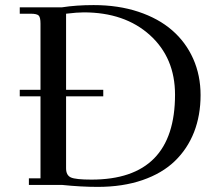

<svg xmlns="http://www.w3.org/2000/svg" viewBox="-20 -731 868 759"><path d="M58.1 -350.1V-376H140.1V-637.2Q140.1 -662.1 133.1 -669.4Q126 -676.8 101.1 -676.8H58.1V-702.1H225.1Q281.7 -710.9 350.1 -710.9Q447.3 -710.9 526.9 -684.6Q606.4 -658.2 660.4 -611.3Q714.4 -564.5 743.7 -498.8Q772.9 -433.1 772.9 -355Q772.9 -274.9 747.1 -208.7Q721.2 -142.6 671.1 -94.2Q621.1 -45.9 543.2 -19Q465.3 7.8 366.2 7.8Q300.3 7.8 225.1 0H94.2V-25.9H140.1V-350.1ZM241.2 -65.9Q241.2 -38.1 260.3 -29.5Q279.3 -21 341.8 -21Q671.9 -21 671.9 -356.9Q671.9 -502.4 572.5 -592.3Q473.1 -682.1 311 -682.1Q285.2 -682.1 241.2 -676.8V-376H388.2V-350.1H241.2Z"/></svg>

Font: Dihjauti S
Style: Bold
Weight: 700
Designer: T. Christopher White
Version: Version 3.0.0